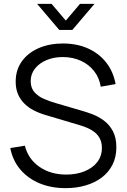

<svg xmlns="http://www.w3.org/2000/svg" viewBox="-20 -960 656 995"><path d="M320 15Q244.7 15 184.4 -10.2Q124.2 -35.5 84.9 -82.1Q45.7 -128.7 33.3 -192.7L108.7 -205Q126.7 -135 184.7 -95.2Q242.7 -55.3 323 -55.3Q376.2 -55.3 418 -72.2Q459.8 -89 483.9 -120Q508 -151 508 -193.3Q508 -221.3 497.9 -241.1Q487.8 -260.8 471.5 -274Q455.2 -287.2 435.6 -295.8Q416 -304.5 397.3 -310L215 -364.3Q182 -374 153.9 -388.7Q125.8 -403.3 105.2 -424.2Q84.5 -445 72.9 -472.9Q61.3 -500.8 61.3 -537Q61.3 -597.8 93.3 -642.3Q125.3 -686.8 181 -710.8Q236.7 -734.8 307.7 -734.7Q379.5 -734.3 436.3 -708.8Q493.2 -683.3 530.2 -636.2Q567.2 -589.2 579 -524.3L502 -510.7Q494.7 -557.3 467.5 -591.8Q440.3 -626.3 398.8 -645.2Q357.2 -664 307 -664.3Q258.7 -664.7 220.8 -648.4Q182.8 -632.2 160.9 -604Q139 -575.8 139 -540Q139 -503.5 159.3 -481.4Q179.7 -459.3 209.3 -446.8Q239 -434.3 267 -426.3L408 -385Q430 -378.8 459.7 -367.6Q489.3 -356.3 517.6 -335.8Q545.8 -315.2 564.4 -281.5Q583 -247.8 583 -196.7Q583 -146.3 563.2 -106.9Q543.5 -67.5 507.8 -40.4Q472.2 -13.3 424.2 0.8Q376.3 15 320 15ZM247.3 -940H172.3L287 -805H355L469.7 -940H394.7L321 -853.3Z"/></svg>

Font: Manrope Variable Light
Style: Regular
Weight: 200
Designer: Mikhail Sharanda
Foundry: Mikhail Sharanda
Version: Version 4.505